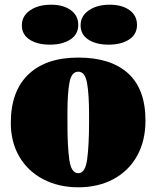

<svg xmlns="http://www.w3.org/2000/svg" viewBox="-20 -775 665 817"><path d="M26 0ZM599 -262Q599 -176 563.5 -112Q528 -48 463 -13Q398 22 313 22Q230 22 164.5 -12Q99 -46 62.5 -108Q26 -170 26 -252Q26 -387 101 -458.5Q176 -530 313 -530Q451 -530 525 -463Q599 -396 599 -262ZM359 -257V-288Q359 -373 350.5 -421.5Q342 -470 313 -470Q284 -470 275.5 -423.5Q267 -377 267 -296V-246Q267 -152 275 -95Q283 -38 313 -38Q343 -38 351 -98Q359 -158 359 -257ZM563 -669Q563 -629 529.5 -607Q496 -585 442 -585Q389 -585 356 -606.5Q323 -628 323 -667Q323 -707 358 -731Q393 -755 447 -755Q499 -755 531 -732Q563 -709 563 -669ZM313 -669Q313 -629 279.5 -607Q246 -585 192 -585Q139 -585 106 -606.5Q73 -628 73 -667Q73 -707 108 -731Q143 -755 197 -755Q249 -755 281 -732Q313 -709 313 -669Z"/></svg>

Font: Sansita Black
Style: Regular
Weight: 900
Designer: Pablo Cosgaya
Foundry: Omnibus-Type
Version: Version 1.006; ttfautohint (v1.5)